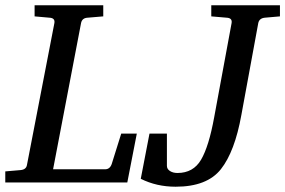

<svg xmlns="http://www.w3.org/2000/svg" viewBox="-35 -691 1080 727"><path d="M483 -185 447 0H-15V-42L43 -47Q64 -49 67 -66L171 -604Q174 -623 152 -624L96 -629V-671H356V-629L297 -624Q276 -623 272 -604L166 -50H363Q381 -50 388 -70L424 -185ZM1025 -629 968 -624Q947 -622 943 -604L879 -256Q854 -117 801.5 -50.5Q749 16 630 16Q558 16 498 -14L531 -185H597V-63Q597 -51 608.5 -43.5Q620 -36 637 -36Q697 -36 726.5 -86.5Q756 -137 776 -247L842 -604Q845 -623 823 -624L765 -629V-671H1025Z"/></svg>

Font: Veleka
Style: Italic
Weight: 400
Italic angle: -12°
Designer: Stefan Peev, Context Ltd, 2016; SIL International, 1997-2014.
Foundry: Stefan Peev, Context Ltd, 2016
Version: Version 1.000